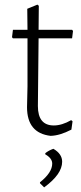

<svg xmlns="http://www.w3.org/2000/svg" viewBox="-20 -583 349 831"><path d="M199 5Q97 -7 97 -119L99 -209V-417H36L32 -422L36 -454H99L98 -545L142 -563L148 -558L147 -454H292L296 -449L292 -417H147L144 -124Q144 -40 213 -40Q248 -40 288 -63L294 -58L289 -22Q239 4 199 5ZM211 61Q249 83 249 117Q249 171 171 228L153 210V206Q206 164 206 125Q206 102 176 85V80Q191 68 211 61Z"/></svg>

Font: Alegreya Sans SC Light
Style: Regular
Weight: 300
Designer: Juan Pablo del Peral
Foundry: Huerta Tipografica
Version: Version 2.007